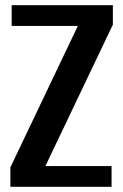

<svg xmlns="http://www.w3.org/2000/svg" viewBox="-20 -720 475 740"><path d="M20 0V-75L280 -620H25V-700H415V-625L155 -80H410V0Z"/></svg>

Font: Cuprum
Style: Bold
Weight: 700
Designer: Jovanny Lemonad
Foundry: Jovanny Lemonad
Version: Version 2.000